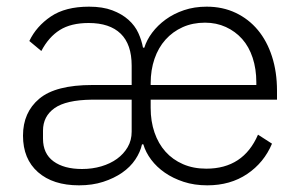

<svg xmlns="http://www.w3.org/2000/svg" viewBox="-20 -544 903 576"><path d="M255 -245Q178 -244 143.5 -219.5Q109 -195 109 -152V-128Q109 -83 140.5 -60Q172 -37 226 -37Q257 -37 284 -45Q311 -53 331 -67.5Q351 -82 363 -102.5Q375 -123 375 -149V-245ZM749 -289V-297Q749 -337 738 -370.5Q727 -404 706.5 -427Q686 -450 657.5 -463Q629 -476 595 -476Q558 -476 528 -462.5Q498 -449 476.5 -425Q455 -401 443.5 -367.5Q432 -334 432 -294V-289ZM599 -38Q710 -38 754 -140L796 -113Q772 -56 721.5 -22Q671 12 602 12Q563 12 531 1.5Q499 -9 474.5 -26Q450 -43 433.5 -65Q417 -87 410 -111H406Q401 -88 386 -65.5Q371 -43 346.5 -26Q322 -9 289.5 1.5Q257 12 217 12Q139 12 94 -27.5Q49 -67 49 -137Q49 -207 98 -248Q147 -289 257 -289H375V-347Q375 -411 342 -443Q309 -475 246 -475Q193 -475 159.5 -454Q126 -433 104 -391L68 -421Q89 -465 132.5 -494.5Q176 -524 247 -524Q288 -524 317 -513Q346 -502 365.5 -484.5Q385 -467 395 -445Q405 -423 409 -401H413Q420 -424 436.5 -446Q453 -468 477 -485.5Q501 -503 532 -513.5Q563 -524 600 -524Q648 -524 687 -505.5Q726 -487 753.5 -454Q781 -421 796 -374.5Q811 -328 811 -272V-245H432V-220Q432 -180 443.5 -146.5Q455 -113 476.5 -89Q498 -65 529 -51.5Q560 -38 599 -38Z"/></svg>

Font: IBM Plex Sans Hebrew Light
Style: Regular
Weight: 300
Designer: Mike Abbink, Paul van der Laan, Pieter van Rosmalen, Yanek Iontef
Foundry: Bold Monday
Version: Version 1.2